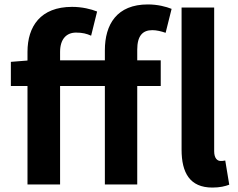

<svg xmlns="http://www.w3.org/2000/svg" viewBox="-20 -832 1075 866"><path d="M453 -560H251V-598C251 -656 280 -685 323 -685C352 -685 371 -680 391 -671L418 -780C391 -791 350 -801 305 -801C163 -801 104 -713 104 -598V-559L29 -553V-444H104V0H251V-444H453V0H599V-444H705V-560H599V-608C599 -670 623 -696 667 -696C686 -696 707 -691 727 -684L754 -792C729 -802 691 -812 647 -812C507 -812 453 -722 453 -605ZM996 -108C986 -106 981 -106 975 -106C961 -106 946 -117 946 -150V-798H799V-157C799 -53 836 14 938 14C972 14 996 8 1014 1Z"/></svg>

Font: Noto Sans Japanese Bold
Style: Bold
Weight: 700
Designer: Ryoko NISHIZUKA (kana & ideographs); Paul D. Hunt (Latin, Greek & Cyrillic); Wenlong ZHANG (bopomofo); Sandoll Communica
Foundry: Adobe Systems Incorporated
Version: Version 1.000;PS 1;hotconv 1.0.78;makeotf.lib2.5.61930